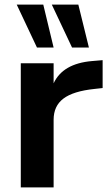

<svg xmlns="http://www.w3.org/2000/svg" viewBox="-20 -814 477 834"><path d="M70.3 0V-539.1H212.9V-452.1Q252.9 -538.1 379.9 -548.8L425.8 -552.7V-431.6L390.6 -427.7Q297.9 -418 255.4 -385.7Q212.9 -353.5 212.9 -293.9V0ZM52.7 -793.9H168L212.9 -607.4H140.6ZM205.1 -793.9H320.3L366.2 -607.4H293Z"/></svg>

Font: Min Sans Bold
Style: Regular
Weight: 700
Designer: Jinseong-Kim, NotoSansCJK, Nunito
Foundry: Jinseong-Kim
Version: Version 1.400;Glyphs 3.1.2 (3151)